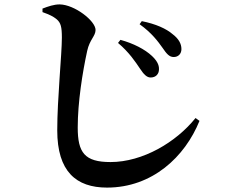

<svg xmlns="http://www.w3.org/2000/svg" viewBox="-20 -801 1040 872"><path d="M664 -449C688 -449 702 -465 702 -486C703 -507 692 -526 670 -547C638 -577 586 -604 527 -620L516 -606C567 -563 595 -520 616 -489C633 -463 647 -449 664 -449ZM769 -542C790 -542 804 -557 804 -578C804 -603 791 -625 765 -645C735 -671 688 -692 624 -705L614 -691C670 -651 698 -612 718 -584C737 -556 749 -542 769 -542ZM238 -713C256 -697 261 -679 261 -630C261 -555 240 -352 240 -209C240 -22 326 51 466 51C672 51 820 -89 886 -252L868 -265C780 -155 628 -65 482 -65C364 -65 333 -108 333 -222C333 -337 355 -474 376 -570C387 -621 414 -637 414 -665C414 -706 319 -780 251 -781C225 -781 199 -772 173 -762V-746C206 -734 221 -727 238 -713Z"/></svg>

Font: Noto Serif CJK JP
Style: Bold
Weight: 700
Designer: Ryoko NISHIZUKA 西塚涼子 (kana & ideographs); Frank Grießhammer (Latin, Greek & Cyrillic); Wenlong ZHANG 张文龙 (bopomofo); San
Foundry: Adobe Systems Incorporated
Version: Version 1.000;PS 1;hotconv 16.6.53;makeotf.lib2.5.65590